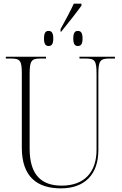

<svg xmlns="http://www.w3.org/2000/svg" viewBox="-20 -1026 670 1056"><path d="M313 -866V-852H317C354 -898 404 -961 428 -995V-1006H386C369 -968 337 -909 313 -866ZM247 -773C263 -773 273 -782 273 -814C273 -847 263 -856 247 -856C232 -856 222 -847 222 -814C222 -782 232 -773 247 -773ZM408 -773C424 -773 434 -782 434 -814C434 -847 424 -856 408 -856C393 -856 383 -847 383 -814C383 -782 393 -773 408 -773ZM315 10C448 10 521 -69 521 -200V-619C521 -691 531 -704 580 -704H612V-714H417V-704H452C502 -704 511 -692 511 -620V-202C511 -81 446 -5 319 -5C211 -5 143 -61 143 -208V-619C143 -692 153 -704 202 -704H233V-714H12V-704H41C91 -704 100 -692 100 -621V-214C100 -52 186 10 315 10Z"/></svg>

Font: Noto Serif Display SemiCondensed ExtraLight
Style: Regular
Weight: 200
Width: 4
Designer: Monotype Design Team
Foundry: Monotype Imaging Inc.
Version: Version 2.009